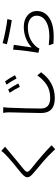

<svg xmlns="http://www.w3.org/2000/svg" viewBox="1053 -1891 894 3040"><g transform="rotate(-90 1500.0 -371.0)"><path d="M629.9 -797.9 697.3 -738.3Q681.6 -726.6 632.8 -683.6Q591.8 -647.5 473.6 -551.3Q355.5 -455.1 344.7 -446.3Q298.8 -408.2 299.3 -386.2Q299.8 -364.3 348.6 -324.2Q594.7 -127.9 719.7 -1L657.2 55.7Q646.5 43 623 20Q599.6 -2.9 591.8 -11.7Q517.6 -92.8 277.3 -290Q231.4 -328.1 218.8 -358.9Q206.1 -389.6 221.7 -417.5Q237.3 -445.3 283.2 -484.4Q297.9 -497.1 349.1 -538.6Q400.4 -580.1 434.6 -608.4Q468.8 -636.7 511.2 -673.8Q553.7 -710.9 577.1 -735.4Q617.2 -775.4 629.9 -797.9Z M1550.8 -665 1602.5 -688.5Q1665 -595.7 1698.2 -528.3L1644.5 -503.9Q1594.7 -604.5 1550.8 -665ZM1679.7 -713.9 1731.4 -738.3Q1784.2 -667 1829.1 -581.1L1777.3 -555.7Q1726.6 -652.3 1679.7 -713.9ZM1232.4 -767.6 1323.2 -766.6Q1315.4 -719.7 1314.5 -673.8Q1301.8 -378.9 1301.8 -171.9Q1301.8 -23.4 1468.8 -23.4Q1593.8 -23.4 1678.2 -79.6Q1762.7 -135.7 1826.2 -227.5L1876 -167Q1717.8 49.8 1465.8 49.8Q1230.5 49.8 1230.5 -168Q1230.5 -248 1235.8 -436.5Q1241.2 -625 1241.2 -673.8Q1241.2 -726.6 1232.4 -767.6Z M2319.3 -709 2336.9 -777.3Q2397.5 -757.8 2523.9 -732.9Q2650.4 -708 2717.8 -701.2L2701.2 -631.8Q2632.8 -640.6 2504.9 -666.5Q2377 -692.4 2319.3 -709ZM2234.4 -610.4 2310.5 -599.6Q2303.7 -561.5 2288.6 -452.6Q2273.4 -343.8 2269.5 -317.4Q2407.2 -441.4 2595.7 -441.4Q2706.1 -441.4 2775.9 -382.8Q2845.7 -324.2 2845.7 -236.3Q2845.7 -97.7 2715.3 -24.4Q2585 48.8 2326.2 27.3L2303.7 -45.9Q2530.3 -18.6 2650.9 -74.2Q2771.5 -129.9 2771.5 -239.3Q2771.5 -299.8 2720.2 -338.4Q2668.9 -377 2591.8 -377Q2393.6 -377 2281.2 -243.2Q2260.7 -218.8 2252 -194.3L2183.6 -210.9Q2197.3 -278.3 2213.9 -407.7Q2230.5 -537.1 2234.4 -610.4Z"/></g></svg>

Font: Gen Shin Gothic Monospace Normal
Style: Regular
Weight: 350
Designer: [Source Han Sans]
Ryoko NISHIZUKA  (kana & ideographs); Paul D. Hunt (Latin, Greek & Cyrillic); Wenlong ZHANG  (bopomofo
Version: Version 1.002.20150607